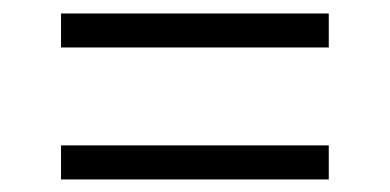

<svg xmlns="http://www.w3.org/2000/svg" viewBox="-20 -477 593 292"><path d="M480 -404.8H72.8V-456.5H480ZM480 -204.1H72.8V-255.9H480Z"/></svg>

Font: Melbourne
Style: Light
Weight: 300
Designer: Google
Version: Version 2.000980; 2014